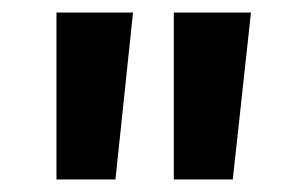

<svg xmlns="http://www.w3.org/2000/svg" viewBox="-20 -702 471 306"><path d="M192 -682 164 -416H70V-682ZM380 -682 351 -416H257V-682Z"/></svg>

Font: Elaine Sans SemiBold
Style: Regular
Weight: 600
Designer: Wei Huang
Foundry: Wei Huang
Version: Version 2.001;December 24, 2019;FontCreator 12.0.0.2547 64-b